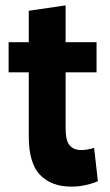

<svg xmlns="http://www.w3.org/2000/svg" viewBox="-20 -682 410 714"><path d="M12 -413V-525H87V-642L224 -662V-525H339V-413H224V-205Q224 -159 239 -141.5Q254 -124 282 -124Q303 -124 330 -132L344 -8Q323 1 297.5 6.5Q272 12 246 12Q171 12 129 -31.5Q87 -75 87 -175V-413Z"/></svg>

Font: Radio Canada Condensed
Style: Bold
Weight: 700
Width: 3
Designer: Charles Daoud, Etienne Aubert Bonn, Alexandre Saumier Demers, Jacques Le Bailly
Foundry: Radio-Canada
Version: Version 2.104; ttfautohint (v1.8.4.7-5d5b);gftools[0.9.28.de